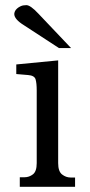

<svg xmlns="http://www.w3.org/2000/svg" viewBox="-20 -723 348 743"><path d="M205.1 -91.8Q205.1 -59.6 220.2 -47.9Q235.4 -36.1 252.9 -36.1H270.5V0H56.6V-37.1H75.2Q92.8 -37.1 107.4 -48.3Q122.1 -59.6 122.1 -91.8V-373Q122.1 -401.4 117.7 -416Q113.3 -430.7 88.9 -432.6L43 -436.5V-473.6L205.1 -489.3ZM208 -537.1 73.2 -625Q35.2 -648.4 35.2 -668.9Q35.2 -672.9 37.6 -678.7Q40 -684.6 45.9 -689.9Q51.8 -695.3 60.5 -699.2Q69.3 -703.1 82 -703.1Q97.7 -703.1 127.9 -670.9L254.9 -537.1Z"/></svg>

Font: Subtext
Style: Regular
Weight: 400
Designer: Christopher J. Fynn
Foundry: Christopher J. Fynn for DDC
Version: Version 1.000 preliminary